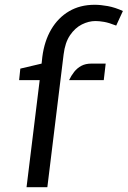

<svg xmlns="http://www.w3.org/2000/svg" viewBox="-20 -783 534 803"><path d="M91 0 146 -448H60L65 -496L154 -517L157 -545Q165.5 -611 194.2 -660Q223 -709 269 -736Q315 -763 376 -763Q401 -763 431 -757.5Q461 -752 494 -737L466 -676Q435.5 -688 415.2 -691.5Q395 -695 379 -695Q351 -695 322.5 -680.8Q294 -666.5 273 -635.8Q252 -605 246 -555L178 0ZM269 -448Q278 -467 290.5 -482.8Q303 -498.5 320.5 -507.8Q338 -517 362 -517H422L414 -448Z"/></svg>

Font: Expletus Sans
Style: Italic
Weight: 400
Italic angle: -7°
Designer: Jasper de Waard
Foundry: Designtown
Version: Version 7.500